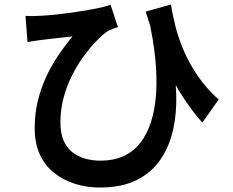

<svg xmlns="http://www.w3.org/2000/svg" viewBox="-20 -778 1040 858"><path d="M744 -758Q751 -711 764.5 -658.5Q778 -606 801.5 -551Q825 -496 862.5 -440.5Q900 -385 957 -333L884 -230Q830 -291 784.5 -365Q739 -439 701.5 -529Q664 -619 631 -726ZM94 -707Q120 -705 150 -707Q185 -708 230.5 -713Q276 -718 323 -725Q370 -732 410.5 -740Q451 -748 474 -757L507 -657Q497 -654 482.5 -648.5Q468 -643 457 -636Q436 -621 409.5 -593.5Q383 -566 355 -528Q327 -490 303 -443Q279 -396 264.5 -342.5Q250 -289 250 -230Q250 -184 263.5 -151.5Q277 -119 302 -99Q327 -79 359.5 -69.5Q392 -60 428 -60Q544 -60 606 -138.5Q668 -217 677.5 -360.5Q687 -504 644 -696L749 -520Q765 -438 767.5 -355Q770 -272 753.5 -198Q737 -124 697.5 -65.5Q658 -7 591 26.5Q524 60 426 60Q366 60 313.5 43Q261 26 220.5 -6.5Q180 -39 157.5 -89Q135 -139 135 -205Q135 -269 148.5 -325Q162 -381 185 -431.5Q208 -482 238.5 -527.5Q269 -573 304 -615Q283 -613 255.5 -610Q228 -607 203 -604Q178 -601 162 -599Q146 -597 132.5 -595Q119 -593 103 -590Z"/></svg>

Font: Noto Sans KR SemiBold
Style: Regular
Weight: 600
Designer: Ryoko NISHIZUKA  (kana, bopomofo & ideographs); Paul D. Hunt (Latin, Greek & Cyrillic); Sandoll Communications , Soo-you
Foundry: Adobe
Version: Version 2.004-H2;hotconv 1.0.118;makeotfexe 2.5.65603